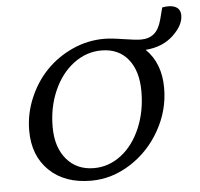

<svg xmlns="http://www.w3.org/2000/svg" viewBox="-51 -748 843 809"><g transform="rotate(-5 370.5 -343.0)"><path d="M664.1 -692.4Q698.7 -699.2 720 -689Q741.2 -678.7 741.2 -652.3Q741.2 -610.4 696 -568.1Q650.9 -525.9 579.1 -520.5Q642.6 -458.5 642.6 -353.5Q642.6 -259.8 595.5 -175.8Q548.3 -91.8 469.5 -41.5Q390.6 8.8 302.7 8.8Q191.4 8.8 126 -54.4Q60.5 -117.7 60.5 -223.6Q60.5 -294.4 88.4 -360.6Q116.2 -426.8 163.1 -475.3Q210 -523.9 274.2 -553Q338.4 -582 408.2 -582Q437.5 -582 489.3 -573.7Q541 -565.4 563.5 -565.4Q597.2 -565.4 618.9 -583.5Q640.6 -601.6 651.4 -643.6ZM319.3 -43Q382.3 -43 434.3 -83Q486.3 -123 516.1 -193.1Q545.9 -263.2 545.9 -347.7Q545.9 -434.6 505.4 -484.4Q464.8 -534.2 392.6 -534.2Q328.6 -534.2 275.1 -493.9Q221.7 -453.6 190.9 -383.8Q160.2 -314 160.2 -230.5Q160.2 -145 203.4 -94Q246.6 -43 319.3 -43Z"/></g></svg>

Font: Crimson Pro
Style: Italic
Weight: 400
Italic angle: -12°
Designer: Jacques Le Bailly
Foundry: Baron von Fonthausen
Version: Version 1.003